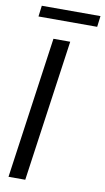

<svg xmlns="http://www.w3.org/2000/svg" viewBox="-99 -956 548 1002"><g transform="rotate(10 174.5 -454.5)"><path d="M38.1 -909.2H349.1L341.8 -851.1H30.8ZM127.9 -750H216.8L110.8 0H22Z"/></g></svg>

Font: Oakes Grotesk
Style: Italic
Weight: 400
Italic angle: -8°
Designer: Samuel Oakes
Foundry: Samuel Oakes
Version: Version 1.000;PS 001.000;hotconv 1.0.88;makeotf.lib2.5.64775